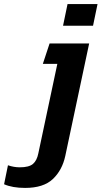

<svg xmlns="http://www.w3.org/2000/svg" viewBox="-128 -687 498 941"><path d="M181 -561 203 -667H350L328 -561ZM-5 234Q-67 234 -108 216L-89 123Q-60 133 -31 133Q14 133 33.5 116.5Q53 100 60 64L153 -374H82L115 -474H309L192 77Q177 147 131 190.5Q85 234 -5 234Z"/></svg>

Font: Kanit Medium
Style: Italic
Weight: 500
Italic angle: -12°
Designer: Katatrad Team
Foundry: CadsonDemak
Version: Version 2.000; ttfautohint (v1.8.3)